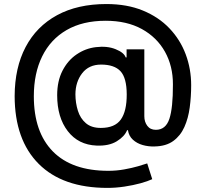

<svg xmlns="http://www.w3.org/2000/svg" viewBox="-20 -728 1008 946"><path d="M509.2 197.8Q289.1 197.8 170.8 79.5Q52.6 -38.7 52.2 -254.6Q52.6 -394.5 106.2 -496.3Q159.8 -598 261 -653.1Q362.2 -708.1 504.3 -708.1Q606.2 -708.1 683.9 -676.1Q761.7 -644.2 814.8 -588.4Q867.9 -532.7 894.9 -460.6Q921.9 -388.5 921.9 -308.2Q921.9 -252.1 914.8 -198.7Q907.7 -145.2 888.5 -102.3Q869.3 -59.3 833.8 -33.4Q798.3 -7.5 741.5 -6.4Q711.3 -5.3 682.7 -13.5Q654.1 -21.7 634.4 -40Q614.7 -58.2 610.4 -86.6H606.2Q593.8 -55.4 555.2 -31.8Q516.7 -8.2 456 -10.7Q366.1 -14.2 313.9 -81.9Q261.7 -149.5 261.7 -258.9Q261.7 -328.8 288 -379.8Q314.3 -430.8 357.8 -460.2Q401.3 -489.7 452.4 -495.7Q508.2 -502.5 549.7 -485.6Q591.3 -468.8 599.1 -445.3H603.7V-485.1H691.1V-155.5Q691.1 -127.5 705.8 -108Q720.5 -88.4 747.9 -88.4Q796.5 -88.4 814.5 -142.4Q832.4 -196.4 832 -311.8Q832.4 -402 792.8 -473Q753.2 -544 679 -584.9Q604.8 -625.7 500.7 -625.7Q387.1 -625.7 308.1 -579.9Q229 -534.1 187.9 -450.5Q146.7 -366.8 146.7 -253.9Q146.7 -77.1 240.6 18.3Q334.5 113.6 513.8 113.6Q553.6 113.6 592 106.7Q630.3 99.8 660.3 91.1Q690.3 82.4 705.3 77.1L730.1 154.8Q708.1 165.1 671.9 175.1Q635.7 185 593 191.4Q550.4 197.8 509.2 197.8ZM476.6 -97.7Q545.8 -97.7 575.3 -139Q604.8 -180.4 604.4 -263.5Q604 -344.5 573.7 -377.1Q543.3 -409.8 478 -409.8Q418 -409.8 384.9 -367.2Q351.9 -324.6 351.6 -263.1Q351.9 -220.2 363.8 -182.4Q375.7 -144.5 403.1 -121.1Q430.4 -97.7 476.6 -97.7Z"/></svg>

Font: Inter Zeller Medium
Style: Regular
Weight: 500
Designer: Rasmus Andersson; Joe Bland
Foundry: zeller
Version: Version 3.015;git-dec3a8cb1